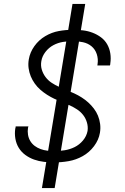

<svg xmlns="http://www.w3.org/2000/svg" viewBox="-20 -858 640 980"><path d="M257 -29Q230 -29 204 -32Q178 -35 154 -43.5Q130 -52 109.5 -67Q89 -82 76 -103Q63 -124 58.5 -150Q54 -176 58 -202Q59 -205 59.5 -207.5Q60 -210 60 -213H125Q124 -211 124 -209Q124 -207 123 -206Q120 -188 123 -170Q126 -152 135 -137.5Q144 -123 157.5 -113Q171 -103 187.5 -97Q204 -91 221.5 -89Q239 -87 257 -87Q283 -87 309.5 -91Q336 -95 360.5 -107Q385 -119 403.5 -141Q422 -163 427 -190Q430 -212 423.5 -233.5Q417 -255 404 -271.5Q391 -288 373.5 -299.5Q356 -311 336.5 -320Q317 -329 296.5 -337Q276 -345 257 -354Q238 -363 220 -374.5Q202 -386 186 -400Q170 -414 157.5 -431.5Q145 -449 137 -468.5Q129 -488 126 -510Q123 -532 127 -555Q133 -591 155.5 -622.5Q178 -654 211 -673.5Q244 -693 280 -699.5Q316 -706 352 -706Q378 -706 403.5 -703Q429 -700 452.5 -691Q476 -682 495.5 -667.5Q515 -653 527 -632Q539 -611 543 -585.5Q547 -560 543 -534Q543 -531 542.5 -528.5Q542 -526 541 -524H477Q477 -526 477.5 -527.5Q478 -529 478 -531Q482 -557 474 -581.5Q466 -606 447.5 -621.5Q429 -637 403.5 -642.5Q378 -648 352 -648Q327 -648 301.5 -644Q276 -640 252.5 -627.5Q229 -615 212 -593Q195 -571 191 -546Q187 -523 193.5 -502Q200 -481 213 -464Q226 -447 243.5 -435.5Q261 -424 280.5 -415Q300 -406 320 -398Q340 -390 359.5 -381Q379 -372 397 -360.5Q415 -349 430.5 -335Q446 -321 459 -304Q472 -287 480 -267.5Q488 -248 491 -225.5Q494 -203 490 -180Q484 -144 460 -112Q436 -80 402 -61Q368 -42 330.5 -35.5Q293 -29 257 -29ZM194 102 322 -669H355L323 -674L350 -838H415L287 -66H255L286 -61L259 102Z"/></svg>

Font: Iosevka Curly Light Extended
Style: Italic
Weight: 300
Width: 7
Italic angle: -9°
Monospace: yes
Designer: Belleve Invis
Foundry: Belleve Invis
Version: Version 11.1.0; ttfautohint (v1.8.3)